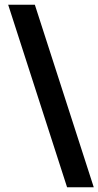

<svg xmlns="http://www.w3.org/2000/svg" viewBox="-20 -731 416 812"><path d="M263.7 61 14.6 -710.9H127.4L376.5 61Z"/></svg>

Font: Roboto Condensed Medium
Style: Regular
Weight: 500
Designer: Christian Robertson
Foundry: Google
Version: Version 3.0